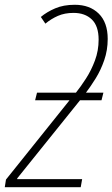

<svg xmlns="http://www.w3.org/2000/svg" viewBox="-50 -784 471 804"><path d="M-30 0 -25 -32 241 -364H97L105 -396H268Q288 -421 310 -455Q332 -489 347.5 -530.5Q363 -572 363 -618Q363 -675 334.5 -702.5Q306 -730 258 -730Q221 -730 192.5 -717.5Q164 -705 140 -685L121 -713Q146 -734 181 -749Q216 -764 263 -764Q326 -764 363.5 -727Q401 -690 401 -621Q401 -574 386.5 -532Q372 -490 350.5 -455.5Q329 -421 310 -396H383L375 -364H285L22 -37V-34H294L288 0Z"/></svg>

Font: Noto Sans Condensed ExtraLight
Style: Italic
Weight: 200
Width: 3
Italic angle: -12°
Designer: Monotype Design Team
Foundry: Monotype Imaging Inc.
Version: Version 2.013; ttfautohint (v1.8.4.7-5d5b)